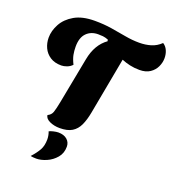

<svg xmlns="http://www.w3.org/2000/svg" viewBox="-170 -849 1114 1235"><g transform="rotate(20 387.5 -231.0)"><path d="M294 22Q256 22 225.5 8Q195 -6 192 -30Q216 -41 224 -64Q232 -87 242 -139L302 -452Q322 -558 394 -609H393L391 -619Q370 -627 354.5 -628.5Q339 -630 322 -630Q273 -630 242.5 -599Q212 -568 212 -506Q212 -477 217 -451Q222 -425 239 -391Q224 -375 203.5 -367.5Q183 -360 166 -360Q120 -360 89.5 -380Q59 -400 44 -432Q29 -464 29 -501Q29 -548 54.5 -595Q80 -642 133.5 -673Q187 -704 272 -704Q334 -704 387.5 -695.5Q441 -687 490 -678Q539 -669 587 -669Q629 -669 666 -680Q703 -691 733 -720Q754 -707 764.5 -683Q775 -659 775 -631Q775 -601 761.5 -572Q748 -543 720 -524Q692 -505 648 -505Q613 -505 582 -512Q551 -519 525 -530L453 -143Q443 -89 426 -52.5Q409 -16 378 3Q347 22 294 22ZM220 258Q211 258 199 257Q187 256 181 254Q212 220 228.5 190.5Q245 161 245 117Q245 104 242 89Q239 74 235 66Q242 61 262.5 56Q283 51 297 51Q335 51 357 70Q379 89 379 119Q379 164 352.5 195Q326 226 289 242Q252 258 220 258Z"/></g></svg>

Font: Sansita Swashed ExtraBold
Style: Regular
Weight: 800
Designer: Pablo Cosgaya
Foundry: Omnibus-Type
Version: Version 1.003; ttfautohint (v1.8.3)